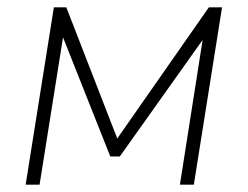

<svg xmlns="http://www.w3.org/2000/svg" viewBox="-20 -504 676 524"><path d="M50 0 127 -484H161L300 -126L550 -484H586L509 0H471L533 -395L307 -77H281L152 -402L88 0Z"/></svg>

Font: Nunito Sans ExtraLight
Style: Italic
Weight: 200
Italic angle: -9°
Designer: Vernon Adams
Foundry: Vernon Adams
Version: Version 3.006; ttfautohint (v1.8.3)